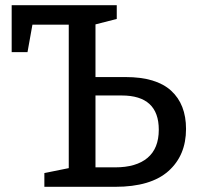

<svg xmlns="http://www.w3.org/2000/svg" viewBox="-20 -720 768 740"><path d="M151 0V-53L245 -72V-625H105L86 -519H25V-700H430V-647L348 -626V-423H464Q582 -423 639.5 -370.5Q697 -318 697 -223Q697 -121 629 -60.5Q561 0 424 0ZM449 -352H348V-75H424Q505 -75 548.5 -111.5Q592 -148 592 -220Q592 -352 449 -352Z"/></svg>

Font: Bitter Medium
Style: Regular
Weight: 500
Designer: Sol Matas, and Bitter project Authors
Foundry: Sol Matas
Version: Version 2.001